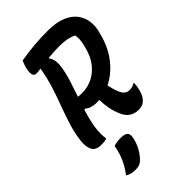

<svg xmlns="http://www.w3.org/2000/svg" viewBox="-288 -816 1176 1176"><g transform="rotate(-45 300.0 -228.5)"><path d="M160 0Q150 4 137.5 5.5Q125 7 113 7Q63 7 48.5 -24.5Q34 -56 40 -105Q48 -165 66 -222Q84 -279 105.5 -336.5Q127 -394 146.5 -455.5Q166 -517 178 -587Q165 -585 155 -584Q145 -583 140 -583Q102 -583 119 -654Q126 -679 136 -700Q204 -711 259 -715.5Q314 -720 372 -720Q448 -720 495.5 -699.5Q543 -679 567 -646Q591 -613 596 -574Q601 -535 592 -499L588 -483Q564 -386 512.5 -321Q461 -256 395 -224Q399 -207 403.5 -190Q408 -173 415 -156Q432 -108 472 -108Q498 -108 515 -121H521Q521 -94 514 -69Q504 -25 481 -4Q462 17 426 17Q352 17 324 -57Q310 -91 304 -124.5Q298 -158 297 -197Q285 -196 273 -196Q252 -196 231.5 -202Q211 -208 198 -221L190 -219Q180 -188 172.5 -157Q165 -126 160 -95Q157 -71 156.5 -46.5Q156 -22 160 0ZM275 -502Q267 -452 251 -402.5Q235 -353 218 -303Q231 -301 254 -301Q298 -301 339.5 -320Q381 -339 414 -379.5Q447 -420 463 -484L467 -500Q479 -548 471 -581Q449 -592 421.5 -597.5Q394 -603 353 -603Q329 -603 306 -601.5Q283 -600 262 -598L259 -593Q284 -566 275 -502ZM164 69Q191 60 223 60Q258 60 271 71.5Q284 83 280 109Q273 150 252.5 186.5Q232 223 206 246Q194 256 181.5 259.5Q169 263 152 263Q112 263 86 246Q115 208 134 167.5Q153 127 164 69Z"/></g></svg>

Font: Recursive Sn Csl St SmB
Style: Italic
Weight: 600
Italic angle: -15°
Version: Version 1.079;hotconv 1.0.112;makeotfexe 2.5.65598; ttfautoh